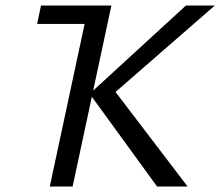

<svg xmlns="http://www.w3.org/2000/svg" viewBox="-20 -678 801 698"><path d="M551 0 306 -337 656 -658H761L374 -321L386 -362L662 0ZM161 0 302 -658H385L244 0ZM115 -591 129 -658H338L323 -591Z"/></svg>

Font: Ysabeau Office Medium
Style: Italic
Weight: 500
Italic angle: -12°
Designer: Christian Thalmann (Catharsis Fonts)
Version: Version 2.001;gftools[0.9.30]; featfreeze: tnum,lnum,ss02